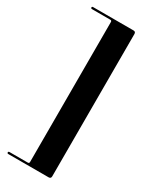

<svg xmlns="http://www.w3.org/2000/svg" viewBox="-214 -779 763 946"><g transform="rotate(30 167.5 -306.0)"><path d="M128 92V-704Q128 -712.5 120 -712.5H16Q9 -712.5 9 -718.5Q9 -724 16 -724H245Q258 -724 258 -711V99Q258 112 245 112H16Q9 112 9 106.5Q9 100.5 16 100.5H120Q128 100.5 128 92Z"/></g></svg>

Font: Fraunces 144pt S000
Style: Bold
Weight: 700
Version: Version 1.000; ttfautohint (v1.8.3)